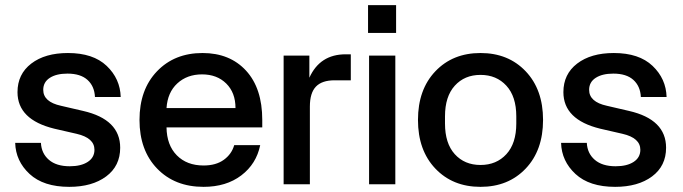

<svg xmlns="http://www.w3.org/2000/svg" viewBox="-20 -716 2652 746"><path d="M191 -216Q48 -251 48 -358Q48 -428 101.5 -469Q155 -510 244 -510Q342 -510 394.5 -460Q447 -410 449 -339H349Q347 -381 320 -405.5Q293 -430 242 -430Q199 -430 173.5 -413.5Q148 -397 148 -367Q148 -320 217 -305L303 -285Q447 -252 447 -142Q447 -71 392.5 -30.5Q338 10 249 10Q149 10 95 -40Q41 -90 39 -161H139Q141 -120 170 -95Q199 -70 251 -70Q295 -70 321 -87Q347 -104 347 -134Q347 -180 278 -196Z M771 10Q659 10 590.5 -61Q522 -132 522 -250Q522 -368 590 -439Q658 -510 767 -510Q873 -510 936 -441.5Q999 -373 999 -250V-221H627Q628 -152 667 -112.5Q706 -73 771 -73Q819 -73 849.5 -95Q880 -117 890 -152H991Q976 -79 917.5 -34.5Q859 10 771 10ZM627 -296H895Q895 -356 859 -391.5Q823 -427 765 -427Q707 -427 669 -392Q631 -357 627 -296Z M1082 0V-500H1182V-414Q1223 -505 1323 -505H1343V-404H1280Q1231 -404 1207.5 -379.5Q1184 -355 1184 -302V0Z M1414 0V-500H1516V0ZM1410 -588H1519V-696H1410Z M2022.5 -61Q1955 10 1847 10Q1739 10 1671.5 -61Q1604 -132 1604 -250Q1604 -368 1671.5 -439Q1739 -510 1847 -510Q1955 -510 2022.5 -439Q2090 -368 2090 -250Q2090 -132 2022.5 -61ZM1709 -236Q1709 -159 1747 -117Q1785 -75 1847 -75Q1909 -75 1947.5 -117Q1986 -159 1986 -236V-264Q1986 -341 1947.5 -383Q1909 -425 1847 -425Q1785 -425 1747 -383Q1709 -341 1709 -264Z M2312 -216Q2169 -251 2169 -358Q2169 -428 2222.5 -469Q2276 -510 2365 -510Q2463 -510 2515.5 -460Q2568 -410 2570 -339H2470Q2468 -381 2441 -405.5Q2414 -430 2363 -430Q2320 -430 2294.5 -413.5Q2269 -397 2269 -367Q2269 -320 2338 -305L2424 -285Q2568 -252 2568 -142Q2568 -71 2513.5 -30.5Q2459 10 2370 10Q2270 10 2216 -40Q2162 -90 2160 -161H2260Q2262 -120 2291 -95Q2320 -70 2372 -70Q2416 -70 2442 -87Q2468 -104 2468 -134Q2468 -180 2399 -196Z"/></svg>

Font: TASA Orbiter Display Medium
Style: Regular
Weight: 500
Designer: Weizhong Zhang
Version: Version 1.000;Glyphs 3.1.2 (3151)